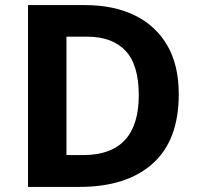

<svg xmlns="http://www.w3.org/2000/svg" viewBox="-20 -734 780 754"><path d="M682 -364Q682 -183 579.5 -91.5Q477 0 292 0H90V-714H314Q426 -714 508.5 -674Q591 -634 636.5 -556.5Q682 -479 682 -364ZM525 -360Q525 -479 473 -534.5Q421 -590 322 -590H241V-125H306Q525 -125 525 -360Z"/></svg>

Font: Noto Sans IKEA
Style: Bold
Weight: 600
Designer: Monotype Design Team
Foundry: Monotype Imaging Inc.
Version: Version 2.001